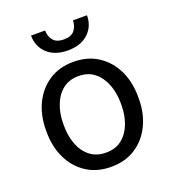

<svg xmlns="http://www.w3.org/2000/svg" viewBox="-135 -831 840 942"><g transform="rotate(-20 285.0 -360.0)"><path d="M44.9 -258.3V-269.5Q44.9 -346.2 74.2 -406.7Q103.5 -467.3 157.2 -502.7Q210.9 -538.1 284.7 -538.1Q359.4 -538.1 413.3 -502.7Q467.3 -467.3 496.6 -406.7Q525.9 -346.2 525.9 -269.5V-258.3Q525.9 -182.1 496.6 -121.3Q467.3 -60.5 413.6 -25.4Q359.9 9.8 285.6 9.8Q211.4 9.8 157.5 -25.4Q103.5 -60.5 74.2 -121.3Q44.9 -182.1 44.9 -258.3ZM135.3 -269.5V-258.3Q135.3 -206.1 151.9 -161.9Q168.5 -117.7 201.9 -91.1Q235.4 -64.5 285.6 -64.5Q335.4 -64.5 368.7 -91.1Q401.9 -117.7 418.5 -161.9Q435.1 -206.1 435.1 -258.3V-269.5Q435.1 -321.3 418.2 -365.5Q401.4 -409.7 368.2 -436.8Q335 -463.9 284.7 -463.9Q234.9 -463.9 201.7 -436.8Q168.5 -409.7 151.9 -365.5Q135.3 -321.3 135.3 -269.5ZM353.5 -730H426.8Q426.8 -672.4 387.7 -636Q348.6 -599.6 281.2 -599.6Q213.4 -599.6 174.1 -636Q134.8 -672.4 134.8 -730H208Q208 -701.2 224.6 -679.2Q241.2 -657.2 281.2 -657.2Q320.3 -657.2 336.9 -679.2Q353.5 -701.2 353.5 -730Z"/></g></svg>

Font: Vazirmatn FD
Style: Regular
Weight: 400
Designer: Saber Rastikerdar
Foundry: Saber Rastikerdar
Version: Version 33.001